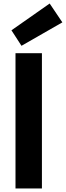

<svg xmlns="http://www.w3.org/2000/svg" viewBox="-20 -1070 374 1090"><path d="M218 -768V0H68V-768ZM102 -810 45 -898 262 -1050 334 -943Z"/></svg>

Font: Yaldevi
Style: Bold
Weight: 700
Designer: Sol Matas, Rajitha Manaperi, Kosala Senevirathne
Foundry: Mooniak
Version: Version 1.100